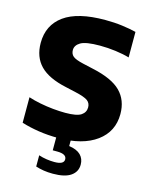

<svg xmlns="http://www.w3.org/2000/svg" viewBox="-140 -840 914 1156"><g transform="rotate(15 317.0 -262.0)"><path d="M280 10Q215.5 10 157 1Q98.5 -8 49 -23.5V-182.5Q82 -171.5 122.8 -163.5Q163.5 -155.5 204.5 -151.5Q245.5 -147.5 280.5 -147.5Q352.5 -147.5 379.2 -165.5Q406 -183.5 406 -214.5Q406 -241 386.5 -255.8Q367 -270.5 310 -283.5L246 -298Q133.5 -322 81.5 -375.5Q29.5 -429 29.5 -516.5Q29.5 -627.5 114.2 -688.8Q199 -750 370 -750Q427 -750 476.2 -743.5Q525.5 -737 563.5 -727.5V-568.5Q526.5 -579.5 477.2 -586Q428 -592.5 379 -592.5Q291 -592.5 259.2 -573.5Q227.5 -554.5 227.5 -525Q227.5 -500.5 244 -486.5Q260.5 -472.5 309 -461.5L373 -447Q496.5 -420.5 550.2 -366.5Q604 -312.5 604 -226Q604 -116.5 517.8 -53.2Q431.5 10 280 10ZM303.5 226Q272.5 226 246 221.8Q219.5 217.5 196 210V140Q219.5 148 245.5 151.8Q271.5 155.5 294 155.5Q353.5 155.5 353.5 123.5Q353.5 90 294 90H267V-10H356V39.5Q405 46.5 428.5 70Q452 93.5 452 130Q452 174.5 415.2 200.2Q378.5 226 303.5 226Z"/></g></svg>

Font: Encode Sans SmExp XBd
Style: Regular
Weight: 800
Width: 6
Designer: Multiple Designers
Foundry: Impallari Type
Version: Version 3.002; ttfautohint (v1.8.3) -l 8 -r 50 -G 200 -x 14 